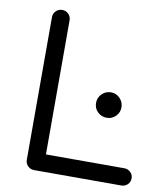

<svg xmlns="http://www.w3.org/2000/svg" viewBox="-86 -851 784 922"><g transform="rotate(10 305.5 -390.5)"><path d="M143 0Q125 0 112.5 -12.5Q100 -25 100 -43V-738Q100 -756 112.5 -768.5Q125 -781 143 -781Q161 -781 173.5 -768.5Q186 -756 186 -738V-84H568Q586 -84 598.5 -72Q611 -60 611 -42Q611 -24 598.5 -12Q586 0 568 0ZM443 -308Q417 -308 398.5 -325.5Q380 -343 380 -370Q380 -396 398.5 -414Q417 -432 443 -432Q468 -432 486 -413.5Q504 -395 504 -369Q504 -344 486 -326Q468 -308 443 -308Z"/></g></svg>

Font: Comfortaa Medium
Style: Regular
Weight: 500
Designer: Johan Aakerlund
Foundry: Johan Aakerlund
Version: Version 3.104; ttfautohint (v1.8.1.43-b0c9)